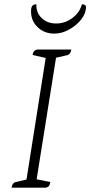

<svg xmlns="http://www.w3.org/2000/svg" viewBox="-20 -871 419 891"><path d="M34 0Q36 -22 53 -26L103 -38L192 -602L131 -616Q134 -637 152 -641H311Q307 -618 292 -615L240 -603L150 -39L214 -26Q211 -14 207.5 -8.5Q204 -3 193 0ZM232 -715Q186 -715 155 -744.5Q124 -774 124 -818Q124 -836 129.5 -843.5Q135 -851 149 -851Q147 -813 173 -787.5Q199 -762 241 -762Q282 -762 316 -787.5Q350 -813 360 -851Q379 -851 379 -838Q379 -809 357 -781Q335 -753 301 -734Q267 -715 232 -715Z"/></svg>

Font: Petrona ExtraLight
Style: Italic
Weight: 200
Italic angle: -9°
Designer: Ringo R. Seeber
Foundry: Ringo R. Seeber
Version: Version 2.001; ttfautohint (v1.8.3)